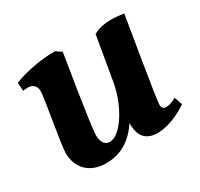

<svg xmlns="http://www.w3.org/2000/svg" viewBox="-113 -633 815 782"><g transform="rotate(-30 294.5 -242.0)"><path d="M226 -492C161 -492 78 -476 31 -456L34 -417C42 -418 49 -419 55 -419C81 -419 95 -405 95 -380C95 -347 57 -150 57 -111C57 -38 105 8 180 8C250 8 302 -25 343 -86C343 -23 369 6 424 6C477 6 533 -23 567 -46L554 -84C539 -75 521 -68 507 -68C492 -68 486 -75 486 -92C486 -113 540 -437 548 -484C526 -487 506 -489 490 -489C451 -489 426 -481 405 -470L370 -265C352 -158 286 -60 237 -60C215 -60 200 -77 200 -112C200 -152 249 -449 253 -474Z"/></g></svg>

Font: Caladea
Style: Bold Italic
Weight: 700
Italic angle: -9°
Designer: Carolina Giovagnoli and Andres Torresi
Foundry: Carolina Giovagnoli & Andres Torresi
Version: Version 1.001;hotconv 1.0.109;makeotfexe 2.5.65596